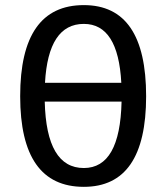

<svg xmlns="http://www.w3.org/2000/svg" viewBox="-20 -723 648 748"><path d="M154.3 -327.1Q160.6 -68.4 306.6 -68.4Q447.8 -68.4 453.6 -327.1ZM452.6 -400.4Q440.4 -629.9 306.6 -629.9Q168 -629.9 155.3 -400.4ZM58.6 -348.1Q58.6 -703.1 306.6 -703.1Q549.3 -703.1 549.3 -348.1Q549.3 4.9 306.6 4.9Q58.6 4.9 58.6 -348.1Z"/></svg>

Font: Voltera
Style: Regular
Weight: 400
Designer: Bernd Montag
Version: Version 1.301